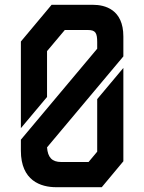

<svg xmlns="http://www.w3.org/2000/svg" viewBox="-20 -780 601 800"><path d="M494 -628C494 -741 417 -760 367 -760H195L67 -607V-246L176 -376V-567L250 -655H346C378 -655 385 -643 385 -604V-577L67 -198V-152C67 -27 150 0 214 0H404L494 -108V-497L385 -367V-148L349 -105H235C197 -105 179 -124 176 -166L494 -545Z"/></svg>

Font: Tekex
Style: Regular
Weight: 400
Designer: NC Empire
Foundry: NC Empire
Version: Version 1.001;hotconv 1.0.109;makeotfexe 2.5.65596